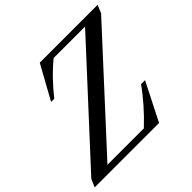

<svg xmlns="http://www.w3.org/2000/svg" viewBox="-193 -957 1151 1151"><g transform="rotate(-45 383.0 -381.0)"><path d="M-10 0 12 -50.5 631 -722.5H364.5Q316 -682.5 272 -636.2Q228 -590 194.5 -547H167.5L286 -761.5H776.5L755 -710.5L140 -41.5H448.5Q500.5 -90.5 545 -141.2Q589.5 -192 624.5 -241H658L536 0Z"/></g></svg>

Font: Libre Caslon Text
Style: Italic
Weight: 400
Italic angle: -22.583°
Designer: Pablo Impallari, Rodrigo Fuenzalida, Katja Schimmel
Foundry: Pablo Impallari, Rodrigo Fuenzalida
Version: Version 2.000